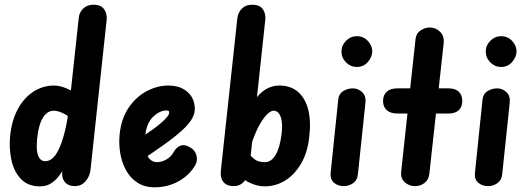

<svg xmlns="http://www.w3.org/2000/svg" viewBox="-20 -792 2259 817"><path d="M150 1Q99 1 69 -30.5Q39 -62 28.5 -111.5Q18 -161 23 -213Q30 -281 56.5 -329Q83 -377 123 -402.5Q163 -428 210 -428Q241 -428 278 -409Q315 -390 337 -360L323 -235Q286 -290 257.5 -305.5Q229 -321 209 -321Q181 -321 162.5 -291Q144 -261 138 -202Q135 -172 137.5 -150.5Q140 -129 149 -117.5Q158 -106 172 -106Q187 -106 200.5 -116Q214 -126 226.5 -149.5Q239 -173 250.5 -212.5Q262 -252 271 -311L284 -135Q274 -118 262.5 -95Q251 -72 236 -50Q221 -28 200 -13.5Q179 1 150 1ZM299 0Q270 0 255.5 -18Q241 -36 245 -68L315 -715Q317 -739 334 -755.5Q351 -772 378 -772Q409 -772 422.5 -753.5Q436 -735 434 -709L365 -68Q361 -39 343 -19.5Q325 0 299 0Z M638 5Q595 5 564.5 -15Q534 -35 516 -68Q498 -101 491.5 -141Q485 -181 489 -220Q496 -288 528 -334.5Q560 -381 605 -404.5Q650 -428 696 -428Q733 -428 758 -414.5Q783 -401 796 -379Q809 -357 809 -329Q809 -308 796.5 -286Q784 -264 754.5 -237Q725 -210 674.5 -174Q624 -138 548 -88L541 -184Q579 -206 608.5 -226Q638 -246 658.5 -263Q679 -280 689.5 -292.5Q700 -305 700 -312Q700 -317 698 -319.5Q696 -322 688 -322Q660 -322 631.5 -295Q603 -268 597 -209Q593 -179 598 -155Q603 -131 616 -116.5Q629 -102 648 -102Q669 -102 689 -114Q709 -126 719 -145Q730 -165 748 -172Q766 -179 789 -165Q809 -154 815.5 -132.5Q822 -111 812 -91Q787 -47 740.5 -21Q694 5 638 5Z M975 0Q945 0 930.5 -18Q916 -36 920 -68L990 -715Q993 -739 1009.5 -755.5Q1026 -772 1053 -772Q1085 -772 1098 -753.5Q1111 -735 1109 -709L1040 -68Q1036 -39 1018.5 -19.5Q1001 0 975 0ZM1106 1Q1071 1 1035 -18Q999 -37 979 -67L995 -200Q1025 -154 1043.5 -133Q1062 -112 1076.5 -107Q1091 -102 1108 -102Q1134 -102 1152.5 -132.5Q1171 -163 1178 -221Q1182 -252 1179 -274.5Q1176 -297 1167 -309Q1158 -321 1144 -321Q1133 -321 1118 -307Q1103 -293 1087 -265.5Q1071 -238 1056.5 -198.5Q1042 -159 1032 -107L1038 -320Q1062 -373 1095 -400.5Q1128 -428 1169 -428Q1216 -428 1247 -402Q1278 -376 1291 -327.5Q1304 -279 1296 -211Q1289 -143 1261 -95.5Q1233 -48 1193 -23.5Q1153 1 1106 1Z M1443 0Q1418 0 1401 -14.5Q1384 -29 1387 -57L1419 -366Q1421 -392 1440 -404Q1459 -416 1481 -416Q1504 -416 1521 -400Q1538 -384 1535 -355L1503 -51Q1501 -26 1483 -13Q1465 0 1443 0ZM1498 -507Q1472 -507 1452.5 -526.5Q1433 -546 1433 -573Q1433 -599 1452.5 -618.5Q1472 -638 1498 -638Q1527 -638 1545.5 -617.5Q1564 -597 1564 -574Q1564 -550 1545.5 -528.5Q1527 -507 1498 -507Z M1746 0Q1721 0 1702.5 -16.5Q1684 -33 1687 -61L1748 -624Q1750 -649 1769 -662Q1788 -675 1808 -675Q1834 -675 1852.5 -657Q1871 -639 1868 -609L1807 -53Q1804 -27 1786.5 -13.5Q1769 0 1746 0ZM1670 -309Q1642 -309 1626 -323Q1610 -337 1610 -362Q1610 -388 1626 -402Q1642 -416 1670 -416H1890Q1917 -416 1932 -402Q1947 -388 1947 -362Q1947 -337 1932 -323Q1917 -309 1890 -309Z M2057 0Q2032 0 2015 -14.5Q1998 -29 2001 -57L2033 -366Q2035 -392 2054 -404Q2073 -416 2095 -416Q2118 -416 2135 -400Q2152 -384 2149 -355L2117 -51Q2115 -26 2097 -13Q2079 0 2057 0ZM2112 -507Q2086 -507 2066.5 -526.5Q2047 -546 2047 -573Q2047 -599 2066.5 -618.5Q2086 -638 2112 -638Q2141 -638 2159.5 -617.5Q2178 -597 2178 -574Q2178 -550 2159.5 -528.5Q2141 -507 2112 -507Z"/></svg>

Font: Edu SA Beginner
Style: Bold
Weight: 700
Version: Version 1.003